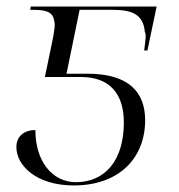

<svg xmlns="http://www.w3.org/2000/svg" viewBox="-20 -556 545 586"><path d="M205 10C345 10 423 -75 423 -189C423 -274 374 -331 247 -331H183L223 -526H322C379 -526 417 -515 422 -459C427 -450 424 -434 420 -402H430L458 -536H74L72 -526H80C120 -526 141 -520 145 -494C149 -483 147 -465 138 -422L117 -321H227C311 -321 358 -274 358 -182C358 -66 300 0 212 0C139 0 88 -64 88 -159C51 -159 30 -138 30 -107C30 -51 91 10 205 10Z"/></svg>

Font: Noto Serif Display Light
Style: Italic
Weight: 300
Italic angle: -12°
Designer: Monotype Design Team
Foundry: Monotype Imaging Inc.
Version: Version 2.009